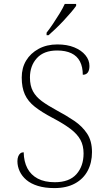

<svg xmlns="http://www.w3.org/2000/svg" viewBox="-20 -951 542 981"><path d="M258 10Q210 10 174 -1Q138 -12 115 -31.5Q92 -51 80.5 -76Q69 -101 69 -127Q69 -141 73 -151.5Q77 -162 84 -167.5Q91 -173 101 -173Q102 -125 120 -91Q138 -57 173 -38.5Q208 -20 260 -20Q334 -20 370.5 -61Q407 -102 407 -167Q407 -207 391 -236.5Q375 -266 340 -292.5Q305 -319 248 -349Q193 -378 158 -405.5Q123 -433 107 -468.5Q91 -504 91 -555Q91 -604 113.5 -641.5Q136 -679 177.5 -701.5Q219 -724 273 -724Q323 -724 359.5 -709Q396 -694 416.5 -669Q437 -644 437 -614Q437 -592 428.5 -580.5Q420 -569 403 -569Q403 -609 388.5 -637Q374 -665 344.5 -679Q315 -693 272 -693Q204 -693 168.5 -654Q133 -615 133 -555Q133 -513 148.5 -484.5Q164 -456 194 -434Q224 -412 270 -387Q319 -361 359.5 -333.5Q400 -306 425 -268.5Q450 -231 450 -174Q450 -120 428 -78.5Q406 -37 363 -13.5Q320 10 258 10ZM218 -784Q233 -803 250.5 -829Q268 -855 284.5 -882Q301 -909 311 -931H369V-921Q360 -908 343 -888Q326 -868 305.5 -846Q285 -824 264.5 -804.5Q244 -785 228 -771H218Z"/></svg>

Font: Noto Rashi Hebrew ExtraLight
Style: Regular
Weight: 250
Version: Version 1.006